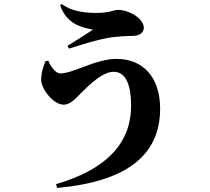

<svg xmlns="http://www.w3.org/2000/svg" viewBox="-20 -849 1040 952"><path d="M220 -548 206 -546C192 -515 179 -466 186 -437C197 -393 249 -330 296 -330C331 -330 361 -367 384 -390C425 -430 488 -493 544 -493C606 -493 630 -423 630 -326C630 -128 494 -5 258 64L263 83C594 53 774 -70 774 -310C774 -463 692 -557 558 -557C452 -557 346 -485 278 -485C255 -485 227 -525 220 -548ZM278 -824C310 -727 390 -712 441 -702C413 -683 354 -646 315 -622L322 -608C370 -623 468 -655 534 -664C563 -668 611 -671 637 -671C676 -671 693 -690 693 -712C693 -757 620 -800 565 -800C546 -800 522 -785 460 -785C412 -785 342 -788 286 -829Z"/></svg>

Font: Source Han Serif KR Heavy
Style: Regular
Weight: 900
Designer: Ryoko NISHIZUKA 西塚涼子 (kana & ideographs); Frank Grießhammer (Latin, Greek & Cyrillic); Wenlong ZHANG 张文龙 (bopomofo); San
Foundry: Adobe
Version: Version 2.001;hotconv 1.1.0;makeotfexe 2.6.0